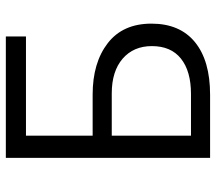

<svg xmlns="http://www.w3.org/2000/svg" viewBox="-61 -679 740 658"><g transform="rotate(-90 309.0 -350.0)"><path d="M97 0V-700H513V-631H173V-402.5H314Q423 -402.5 490 -350.8Q557 -299 557 -201Q557 -103.5 493.5 -51.8Q430 0 313.5 0ZM173 -65.5H316Q394 -65.5 437 -99.8Q480 -134 480 -199.5Q480 -262.5 436.8 -299.8Q393.5 -337 318 -337H173Z"/></g></svg>

Font: Geologica ExtraLight
Style: Regular
Weight: 200
Designer: Sindre Bremnes, Frode Helland
Foundry: Monokrom Skriftforlag AS
Version: Version 1.010; ttfautohint (v1.8.4.7-5d5b);gftools[0.9.28]